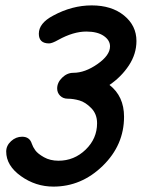

<svg xmlns="http://www.w3.org/2000/svg" viewBox="-20 -686 539 712"><path d="M178 6Q112 6 57.5 -33Q3 -72 3 -124Q3 -146 21 -162.5Q39 -179 62 -179Q90 -179 98 -153Q102 -141 111 -128.5Q120 -116 143 -103Q166 -90 197 -90Q255 -90 297.5 -131Q340 -172 340 -229Q340 -263 318.5 -285Q297 -307 274.5 -313.5Q252 -320 231 -320Q214 -320 203 -331Q192 -342 192 -358Q192 -380 210.5 -398Q229 -416 252 -416Q295 -416 341.5 -448.5Q388 -481 388 -514Q388 -537 364.5 -553Q341 -569 300 -569Q252 -569 196 -538Q173 -525 162 -525Q124 -525 124 -561Q124 -600 177 -628Q247 -666 320 -666Q394 -666 440 -628.5Q486 -591 486 -534Q486 -486 458 -443.5Q430 -401 386 -371Q440 -329 440 -253Q440 -148 361 -71Q282 6 178 6Z"/></svg>

Font: Comic Neue
Style: Bold Italic
Weight: 700
Italic angle: -12°
Designer: Craig Rozynski
Foundry: Craig Rozynski
Version: Version 2.003